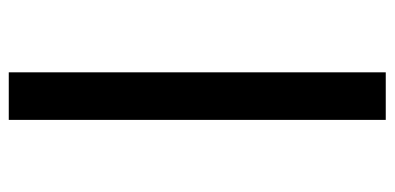

<svg xmlns="http://www.w3.org/2000/svg" viewBox="-251 -649 900 438"><g transform="rotate(-90 199.0 -430.0)"><path d="M253 0V-860H144.5V0Z"/></g></svg>

Font: Spartan SemiBold
Style: Regular
Weight: 600
Designer: Matt Bailey, Mirko Velimirovic
Foundry: Matt Bailey
Version: Version 1.003